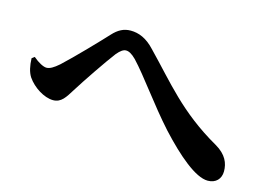

<svg xmlns="http://www.w3.org/2000/svg" viewBox="-77 -754 1155 829"><g transform="rotate(15 500.0 -339.0)"><path d="M52 -302C78 -264 128 -232 168 -232C205 -232 221 -261 243 -296C274 -346 345 -451 378 -494C394 -513 406 -521 418 -521C430 -521 444 -514 463 -495C520 -435 595 -326 679 -233C764 -141 848 -69 903 -69C939 -69 961 -92 961 -126C961 -162 947 -198 897 -227C720 -328 639 -437 523 -556C487 -595 451 -609 415 -609C384 -609 360 -596 336 -570C304 -535 209 -436 159 -390C135 -369 119 -360 104 -360C91 -360 67 -372 44 -392L32 -383C33 -350 39 -322 52 -302Z"/></g></svg>

Font: Noto Serif CJK JP
Style: Bold
Weight: 700
Designer: Ryoko NISHIZUKA 西塚涼子 (kana & ideographs); Frank Grießhammer (Latin, Greek & Cyrillic); Wenlong ZHANG 张文龙 (bopomofo); San
Foundry: Adobe Systems Incorporated
Version: Version 1.000;PS 1;hotconv 16.6.53;makeotf.lib2.5.65590